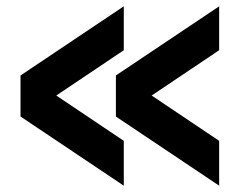

<svg xmlns="http://www.w3.org/2000/svg" viewBox="-20 -591 755 608"><path d="M674 -3 347 -222V-352L674 -571V-432L388 -240V-337L674 -145ZM372 -3 45 -222V-352L372 -571V-432L86 -240V-337L372 -145Z"/></svg>

Font: Inclusive Sans
Style: Regular
Weight: 400
Designer: Olivia King
Foundry: Olivia King
Version: Version 2.004